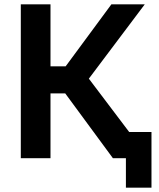

<svg xmlns="http://www.w3.org/2000/svg" viewBox="-20 -730 733 886"><path d="M561 136V0H501L281 -299H213V0H76V-710H213V-424H283L494 -710H648L390 -367L576 -121H679V136Z"/></svg>

Font: Rising Sun
Style: Bold
Weight: 700
Designer: Matt McInerney, Pablo Impallari, Rodrigo Fuenzalida (Raleway font), Stephen Hutchings (Greek), Cristiano Sobral (main ch
Foundry: The Rising Sun Project Authors
Version: Version 4.327; ttfautohint (v1.8.4.7-5d5b-dirty)